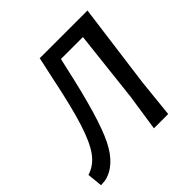

<svg xmlns="http://www.w3.org/2000/svg" viewBox="-176 -790 952 952"><g transform="rotate(-45 300.5 -314.0)"><path d="M5 16 -3 -64Q48 -80 81.5 -125.5Q115 -171 145 -264Q175 -357 211 -532L235 -642L234 -644H570L511 -201L490 2H390L419 -192L461 -567H307L295 -515Q232 -227 177 -115.5Q122 -4 34 14Z"/></g></svg>

Font: Alegreya Sans SC Medium
Style: Italic
Weight: 500
Italic angle: -7°
Designer: Juan Pablo del Peral
Foundry: Huerta Tipografica
Version: Version 2.007